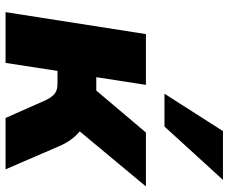

<svg xmlns="http://www.w3.org/2000/svg" viewBox="-84 -718 802 673"><g transform="rotate(90 316.5 -381.0)"><path d="M22 0 99 -492H277L250 -318H297L444 -492H633L440 -260Q456 -247 469 -229Q482 -211 491 -190L573 0H393L331 -140Q320 -163 307.5 -172.5Q295 -182 274 -182H228L200 0ZM308 -557 439 -762H610L423 -557Z"/></g></svg>

Font: Nunito Sans Black
Style: Italic
Weight: 900
Italic angle: -9°
Designer: Vernon Adams
Foundry: Vernon Adams
Version: Version 3.006; ttfautohint (v1.8.3)